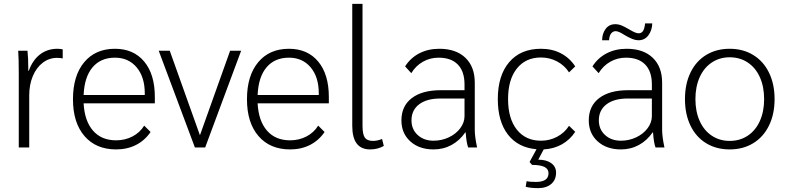

<svg xmlns="http://www.w3.org/2000/svg" viewBox="-20 -762 4062 992"><path d="M77 -378Q77 -463 74 -500H122Q126 -463 126 -412V-397H129Q149 -452 187 -481Q225 -510 277 -510Q290 -510 304 -507V-460Q294 -463 274 -463Q234 -463 201 -438Q168 -413 149.5 -368.5Q131 -324 131 -270V0H77Z M780 -228H412Q417 -137 460.5 -87Q504 -37 580 -37Q626 -37 664.5 -57Q703 -77 725 -113L758 -80Q728 -36 682.5 -13Q637 10 580 10Q476 10 416.5 -59Q357 -128 357 -249Q357 -371 415 -440.5Q473 -510 574 -510Q670 -510 725 -444Q780 -378 780 -261ZM728 -280Q728 -364 686 -414Q644 -464 574 -464Q500 -464 458 -414Q416 -364 412 -271H728Z M1226 -500 1040 0H987L800 -500H857L1013 -63L1169 -500Z M1679 -228H1311Q1316 -137 1359.5 -87Q1403 -37 1479 -37Q1525 -37 1563.5 -57Q1602 -77 1624 -113L1657 -80Q1627 -36 1581.5 -13Q1536 10 1479 10Q1375 10 1315.5 -59Q1256 -128 1256 -249Q1256 -371 1314 -440.5Q1372 -510 1473 -510Q1569 -510 1624 -444Q1679 -378 1679 -261ZM1627 -280Q1627 -364 1585 -414Q1543 -464 1473 -464Q1399 -464 1357 -414Q1315 -364 1311 -271H1627Z M1800 -112V-742H1853V-113Q1853 -68 1865 -51Q1877 -34 1907 -34Q1930 -34 1954 -44L1963 -8Q1932 10 1892 10Q1800 10 1800 -112Z M2054 -140Q2054 -214 2107.5 -255Q2161 -296 2258 -296H2380V-326Q2380 -393 2345.5 -428.5Q2311 -464 2246 -464Q2202 -464 2165 -443Q2128 -422 2105 -384L2073 -419Q2101 -463 2146.5 -486.5Q2192 -510 2250 -510Q2336 -510 2384.5 -463.5Q2433 -417 2433 -335V-91Q2433 -56 2445 0H2399Q2390 -22 2386 -78H2384Q2355 -36 2313 -13Q2271 10 2220 10Q2146 10 2100 -31.5Q2054 -73 2054 -140ZM2380 -162V-253H2255Q2185 -253 2145.5 -223Q2106 -193 2106 -140Q2106 -94 2138 -64.5Q2170 -35 2220 -35Q2262 -35 2299 -52.5Q2336 -70 2358 -99.5Q2380 -129 2380 -162Z M2920 -112 2952 -81Q2925 -40 2883.5 -16.5Q2842 7 2789 10L2761 63Q2803 63 2828 81Q2853 99 2853 130Q2853 167 2828 188.5Q2803 210 2760 210Q2721 210 2696 203L2701 174Q2717 178 2749 178Q2814 178 2814 133Q2814 111 2793 100.5Q2772 90 2729 90L2716 75L2752 9Q2657 1 2604.5 -66.5Q2552 -134 2552 -250Q2552 -372 2611 -441Q2670 -510 2775 -510Q2833 -510 2878 -486.5Q2923 -463 2952 -419L2920 -388Q2897 -424 2858.5 -444.5Q2820 -465 2775 -465Q2696 -465 2650.5 -408Q2605 -351 2605 -250Q2605 -149 2650.5 -92Q2696 -35 2775 -35Q2820 -35 2858.5 -55.5Q2897 -76 2920 -112Z M3022 -140Q3022 -214 3075.5 -255Q3129 -296 3226 -296H3348V-326Q3348 -393 3313.5 -428.5Q3279 -464 3214 -464Q3170 -464 3133 -443Q3096 -422 3073 -384L3041 -419Q3069 -463 3114.5 -486.5Q3160 -510 3218 -510Q3304 -510 3352.5 -463.5Q3401 -417 3401 -335V-91Q3401 -56 3413 0H3367Q3358 -22 3354 -78H3352Q3323 -36 3281 -13Q3239 10 3188 10Q3114 10 3068 -31.5Q3022 -73 3022 -140ZM3348 -162V-253H3223Q3153 -253 3113.5 -223Q3074 -193 3074 -140Q3074 -94 3106 -64.5Q3138 -35 3188 -35Q3230 -35 3267 -52.5Q3304 -70 3326 -99.5Q3348 -129 3348 -162ZM3159 -637Q3176 -637 3192.5 -630Q3209 -623 3231 -610Q3234 -608 3245 -602Q3256 -596 3264.5 -593Q3273 -590 3280 -590Q3294 -590 3302 -601.5Q3310 -613 3313 -641H3350Q3349 -605 3330 -579.5Q3311 -554 3279 -554Q3264 -554 3249 -560Q3234 -566 3222 -572.5Q3210 -579 3207 -581Q3176 -601 3161 -601Q3147 -601 3137.5 -589Q3128 -577 3127 -554H3091Q3091 -588 3109 -612.5Q3127 -637 3159 -637Z M3519 -250Q3519 -328 3547.5 -387Q3576 -446 3628.5 -478Q3681 -510 3750 -510Q3819 -510 3871.5 -478Q3924 -446 3953 -387Q3982 -328 3982 -250Q3982 -172 3953 -113Q3924 -54 3871.5 -22Q3819 10 3750 10Q3681 10 3628.5 -22Q3576 -54 3547.5 -113Q3519 -172 3519 -250ZM3928 -250Q3928 -314 3906 -363Q3884 -412 3843.5 -439Q3803 -466 3750 -466Q3698 -466 3657.5 -439Q3617 -412 3595 -363Q3573 -314 3573 -250Q3573 -186 3595 -137Q3617 -88 3657.5 -61Q3698 -34 3750 -34Q3803 -34 3843.5 -61Q3884 -88 3906 -137Q3928 -186 3928 -250Z"/></svg>

Font: Sarabun ExtraLight
Style: Regular
Weight: 275
Designer: Suppakit Chalermlarp | Katatrad Co.,Ltd.
Foundry: Cadson Demak Co.,Ltd.
Version: Version 1.000; ttfautohint (v1.6)